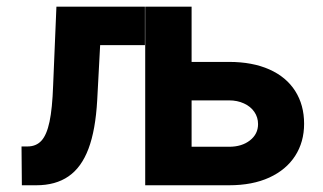

<svg xmlns="http://www.w3.org/2000/svg" viewBox="-20 -550 959 570"><path d="M43.9 -115.2H61.5Q87.4 -115.2 103 -132.3Q118.7 -149.4 127 -188.5Q135.3 -227.5 137.7 -295.9L147.5 -530.3H410.2V-416H277.3L268.6 -252.9Q263.7 -164.1 242.7 -108.4Q221.7 -52.7 183.3 -26.4Q145 0 87.9 0H44.9ZM882.8 -182.6Q882.8 -128.4 856.2 -87.2Q829.6 -45.9 779.5 -22.9Q729.5 0 660.2 0H411.1V-530.3H548.8V-366.2H660.2Q729.5 -366.2 779.8 -343.8Q830.1 -321.3 856.4 -279.8Q882.8 -238.3 882.8 -182.6ZM660.2 -114.3Q697.8 -114.3 721.9 -133.1Q746.1 -151.9 746.1 -181.6Q746.1 -201.7 735.1 -217.8Q724.1 -233.9 704.3 -242.9Q684.6 -252 660.2 -252H548.8V-114.3Z"/></svg>

Font: Pretendard GOV
Style: Bold
Weight: 700
Designer: Base glyphs from Inter by Rasmus Andersson; Hangeul glyphs from Noto Sans CJK(Source Han Sans) by Jang Soo-young and Kan
Foundry: Kil Hyung-jin
Version: Version 1.309